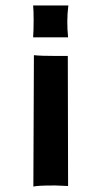

<svg xmlns="http://www.w3.org/2000/svg" viewBox="-20 -685 374 705"><path d="M104.5 -482.4Q129.4 -479.5 189.9 -479.5H229L230 -2L185.5 -3.9H174.8Q118.2 -3.9 102.5 0ZM101.6 -547.9Q103.5 -572.3 103.5 -610.1Q103.5 -647.9 101.6 -665H231Q227.1 -634.8 227.1 -605.2Q227.1 -575.7 230 -547.9Z"/></svg>

Font: HammersmithOne
Style: Regular
Weight: 400
Designer: Nicole Fally
Foundry: Nicole Fally
Version: Version 1.003